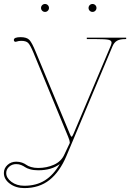

<svg xmlns="http://www.w3.org/2000/svg" viewBox="-67 -710 667 969"><path d="M146 -655.8Q140.1 -661.6 140.1 -669.9Q140.1 -678.2 146 -684.1Q151.9 -689.9 160.2 -689.9Q168.5 -689.9 174.3 -684.1Q180.2 -678.2 180.2 -669.9Q180.2 -661.6 174.3 -655.8Q168.5 -649.9 160.2 -649.9Q151.9 -649.9 146 -655.8ZM385.7 -655.8Q379.9 -661.6 379.9 -669.9Q379.9 -678.2 385.7 -684.1Q391.6 -689.9 399.9 -689.9Q408.2 -689.9 414.1 -684.1Q419.9 -678.2 419.9 -669.9Q419.9 -661.6 414.1 -655.8Q408.2 -649.9 399.9 -649.9Q391.6 -649.9 385.7 -655.8ZM234.9 117.7Q193.4 149.4 126 149.4Q102.5 149.4 85.4 144.5Q68.4 139.6 60.1 133.8Q51.8 127.9 40 123Q28.3 118.2 14.6 118.2Q-6.3 118.2 -21 131.6Q-35.6 145 -35.6 163.1Q-35.6 188 -9.3 207.8Q17.1 227.5 55.7 227.5Q116.2 227.5 159.7 200.2Q203.1 172.9 234.9 117.7ZM371.1 -520H569.8V-512.7H564.5Q538.1 -512.7 523.4 -504.2Q508.8 -495.6 500.5 -475.6L268.1 77.6Q234.4 157.2 182.9 198.2Q131.3 239.3 55.7 239.3Q12.7 239.3 -17.3 217Q-47.4 194.8 -47.4 163.1Q-47.4 139.2 -29.3 122.6Q-11.2 106 14.6 106Q31.2 106 44.4 110.8Q57.6 115.7 65.7 121.8Q73.7 127.9 89.4 132.8Q105 137.7 126 137.7Q168.9 137.7 205.3 121.3Q241.7 105 257.3 70.8L284.7 12.7Q285.2 11.7 285.2 8.8Q285.2 0.5 277.3 -19L101.6 -444.8Q85.4 -483.4 74.7 -493.7Q64 -503.9 39.6 -503.9Q27.8 -503.9 16.1 -500Q14.2 -499 12.7 -499Q2.9 -499 2.9 -508.3Q2.9 -522.5 37.1 -522.5Q68.4 -522.5 81.5 -508.3Q94.7 -494.1 113.3 -448.2L285.2 -34.7Q291 -20 294.4 -20Q297.9 -20 304.2 -35.2L491.7 -478.5Q496.1 -489.7 496.1 -494.6Q496.1 -505.9 480.2 -509.3Q464.4 -512.7 420.9 -512.7H371.1Z"/></svg>

Font: ZnikomitNo24
Style: Thin
Weight: 300
Designer: gluk
Foundry: gluk
Version: Version 0.55